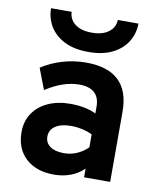

<svg xmlns="http://www.w3.org/2000/svg" viewBox="-84 -808 726 886"><g transform="rotate(10 278.5 -365.0)"><path d="M229.2 12Q145.3 12 96.8 -33.2Q48.2 -78.5 48.2 -155.8Q48.2 -206.1 73.3 -243.8Q98.5 -281.5 143.8 -302.2Q189 -323 249.4 -323Q283 -323 314.2 -316.9Q345.5 -310.7 368.8 -299V-330.8Q368.8 -374.1 344.6 -395.9Q320.5 -417.6 273.4 -417.6Q236 -417.6 196.4 -404.1Q156.9 -390.6 116.6 -364.2L79 -462.4Q122.9 -491.5 176.9 -507.2Q231 -523 286.2 -523Q388.9 -523 439.9 -474.4Q491 -425.7 491 -328.8V0H368.8V-41Q343 -15.2 307.1 -1.6Q271.3 12 229.2 12ZM257.8 -93.4Q288.8 -93.4 317.6 -105.7Q346.3 -117.9 368.8 -140.6V-201Q347.5 -211.6 321.3 -217.3Q295.1 -223 269.2 -223Q222.5 -223 195.8 -205.2Q169.2 -187.5 169.2 -156Q169.2 -126.7 192.5 -110.1Q215.8 -93.4 257.8 -93.4ZM287.4 -573Q219.6 -573 174.2 -596.3Q128.8 -619.6 106 -658.1Q83.2 -696.6 83.2 -742H179.8Q179.8 -722 191.2 -704Q202.6 -686 226.4 -674.7Q250.3 -663.4 287.4 -663.4Q324.5 -663.4 348.6 -674.7Q372.7 -686 384.4 -704Q396 -722 396 -742H492.6Q492.6 -696.6 469.5 -658.1Q446.5 -619.6 400.9 -596.3Q355.2 -573 287.4 -573Z"/></g></svg>

Font: Overpass
Style: Regular
Weight: 400
Designer: Delve Withrington, Dave Bailey, Thomas Jockin
Foundry: Delve Fonts LLC
Version: Version 4.000